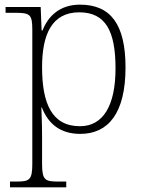

<svg xmlns="http://www.w3.org/2000/svg" viewBox="-20 -566 622 826"><path d="M23 240H265V215H231C175 215 161 210 161 140V18C161 -45 158 -83 158 -104H160C188 -31 242 10 325 10C446 10 520 -79 520 -276C520 -460 457 -546 324 -546C238 -546 187 -497 163 -435H159L155 -536H4V-511H41C108 -511 119 -506 119 -439V139C119 210 106 215 49 215H23ZM324 -23C203 -23 161 -121 161 -277C161 -416 202 -513 321 -513C435 -513 477 -431 477 -272C477 -112 424 -23 324 -23Z"/></svg>

Font: Noto Serif Georgian ExtraLight
Style: Regular
Weight: 200
Designer: Monotype Design Team, Akaki Razmadze
Foundry: Google LLC
Version: Version 2.003